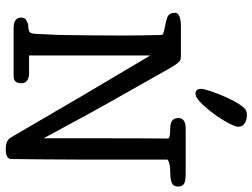

<svg xmlns="http://www.w3.org/2000/svg" viewBox="-128 -764 899 684"><g transform="rotate(90 322.0 -421.5)"><path d="M431 -821Q431 -810 419 -787Q407 -764 390 -740Q373 -716 354.5 -696Q336 -676 323 -670Q317 -668 313 -668Q296 -668 296 -688Q296 -697 304.5 -722.5Q313 -748 325 -775Q337 -802 351 -824Q365 -846 376 -849Q381 -851 384 -851Q387 -851 391 -851Q407 -851 419 -843Q431 -835 431 -821ZM473 -570Q473 -578 436 -578Q400 -578 400 -607Q400 -633 438 -633H597Q623 -633 633.5 -627.5Q644 -622 644 -605Q644 -589 631 -583.5Q618 -578 593 -578Q559 -578 548 -568Q549 -216 546 -12Q546 8 512 8Q480 8 470 -9Q321 -266 177 -507Q177 -507 177 -75H243Q254 -75 265 -69Q276 -63 276 -47Q276 -20 251 -20H81Q42 -20 42 -47Q42 -61 53 -66Q63 -72 70 -72Q84 -72 92 -76Q99 -80 100 -97Q103 -155 104 -182Q108 -427 104 -547Q104 -554 80 -558Q56 -562 40 -568Q25 -575 25 -595Q25 -616 77 -616H180Q194 -616 201 -608Q208 -601 220 -581Q306 -428 320 -404Q385 -290 472 -127Q472 -547 473 -570Z"/></g></svg>

Font: Scratch Savers
Style: Book
Weight: 400
Designer: Pablo Impallari, Rodrigo Fuenzalida, Brenda Gallo
Foundry: Pablo Impallari, Rodrigo Fuenzalida, Brenda Gallo
Version: Version 4.0b1